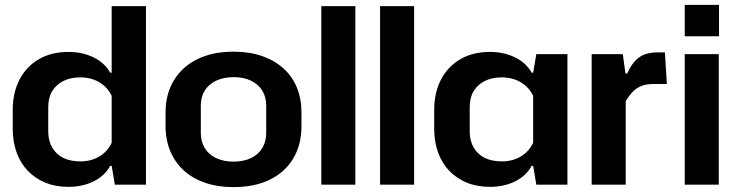

<svg xmlns="http://www.w3.org/2000/svg" viewBox="-20 -754 3005 784"><path d="M259 9Q207 9 165.5 -8Q124 -25 94 -56Q64 -87 48 -131Q32 -175 32 -228V-305Q32 -376 60 -429.5Q88 -483 139 -512.5Q190 -542 259 -542Q317 -542 362.5 -519.5Q408 -497 430 -457H436V-729H576V0H449L436 -77H430Q408 -36 362.5 -13.5Q317 9 259 9ZM308 -95Q352 -95 385.5 -115Q419 -135 436 -171V-363Q419 -398 385.5 -418Q352 -438 308 -438Q268 -438 239 -423.5Q210 -409 193.5 -382.5Q177 -356 177 -317V-216Q177 -179 193.5 -151Q210 -123 239 -109Q268 -95 308 -95Z M933 10Q869 10 818 -7.5Q767 -25 731 -57.5Q695 -90 675.5 -136.5Q656 -183 656 -240V-294Q656 -370 690 -426Q724 -482 786 -512.5Q848 -543 934 -543Q998 -543 1049 -525.5Q1100 -508 1136.5 -475.5Q1173 -443 1192 -397Q1211 -351 1211 -294V-240Q1211 -163 1177.5 -107Q1144 -51 1082 -20.5Q1020 10 933 10ZM933 -94Q975 -94 1005 -108.5Q1035 -123 1051 -149.5Q1067 -176 1067 -210V-323Q1067 -358 1051 -384Q1035 -410 1005 -424.5Q975 -439 934 -439Q893 -439 862.5 -424.5Q832 -410 816 -384Q800 -358 800 -323V-210Q800 -176 816 -149.5Q832 -123 862.5 -108.5Q893 -94 933 -94Z M1292 0V-729H1431V0Z M1532 0V-729H1671V0Z M1981 9Q1928 9 1886.5 -8Q1845 -25 1815 -56Q1785 -87 1769 -131Q1753 -175 1753 -228V-305Q1753 -376 1781 -429.5Q1809 -483 1860 -512.5Q1911 -542 1981 -542Q2038 -542 2083.5 -519.5Q2129 -497 2151 -457H2157L2170 -533H2297V0H2170L2157 -77H2151Q2129 -36 2083.5 -13.5Q2038 9 1981 9ZM2029 -95Q2073 -95 2106.5 -115Q2140 -135 2157 -171V-363Q2140 -398 2106.5 -418Q2073 -438 2029 -438Q1989 -438 1960 -423.5Q1931 -409 1914.5 -382.5Q1898 -356 1898 -317V-216Q1898 -179 1914.5 -151Q1931 -123 1960 -109Q1989 -95 2029 -95Z M2396 0V-533H2523L2534 -454H2541Q2561 -499 2589.5 -519.5Q2618 -540 2664 -540H2695L2703 -411H2649Q2619 -411 2599 -403Q2579 -395 2564 -379.5Q2549 -364 2535 -341V0Z M2776 0V-533H2915V0ZM2776 -606V-734H2916V-606Z"/></svg>

Font: Hubot Sans SemiBold
Style: Regular
Weight: 600
Designer: Deni Anggara
Foundry: GitHub, Inc., Subsidiary of Microsoft Corporation
Version: Version 2.000